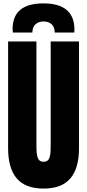

<svg xmlns="http://www.w3.org/2000/svg" viewBox="-20 -1104 514 1132"><path d="M27.8 -230V-859.4H194.8V-236.8Q194.8 -217.3 196 -204.6Q197.3 -191.9 201.2 -178Q205.1 -164.1 213.9 -157.2Q222.7 -150.4 236.8 -150.4Q251 -150.4 260 -157.2Q269 -164.1 272.7 -178Q276.4 -191.9 277.6 -204.3Q278.8 -216.8 278.8 -236.8V-859.4H445.8V-230Q445.8 -111.3 394.5 -51.8Q343.3 7.8 236.8 7.8Q130.4 7.8 79.1 -51.8Q27.8 -111.3 27.8 -230ZM170.9 -912.1H55.7Q54.2 -921.9 54.2 -932.1Q54.2 -1084 235.8 -1084Q418.9 -1084 418.9 -928.7Q418.9 -924.8 418 -912.1H302.7Q302.7 -943.8 284.7 -960.7Q266.6 -977.5 236.8 -977.5Q207.5 -977.5 189.2 -960.7Q170.9 -943.8 170.9 -912.1Z"/></svg>

Font: Anton
Style: Regular
Weight: 400
Designer: Vernon Adams, Tural Alisoy
Foundry: Vernon Adams
Version: Version 2.300